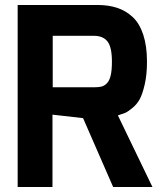

<svg xmlns="http://www.w3.org/2000/svg" viewBox="-20 -752 647 772"><path d="M51 0V-732H371Q416 -732 451 -720.5Q486 -709 513.5 -683.5Q541 -658 556 -612.5Q571 -567 571 -504Q571 -452 562 -413Q553 -374 542 -353.5Q531 -333 512 -317.5Q493 -302 483 -298Q473 -294 454 -288L593 0H435L314 -277L191 -291V0ZM192 -401H358Q378 -401 390 -404.5Q402 -408 411.5 -419Q421 -430 425.5 -450.5Q430 -471 430 -504Q430 -563 412 -585.5Q394 -608 358 -608H192Z"/></svg>

Font: Mina
Style: Bold
Weight: 700
Version: Version 1.000